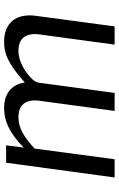

<svg xmlns="http://www.w3.org/2000/svg" viewBox="159 -739 580 938"><g transform="rotate(-90 449.0 -270.0)"><path d="M140 0 192 -391C249 -443 292 -470 346 -470C407 -470 434 -432 426 -369L376 0H464L514 -370C516 -382 520 -389 529 -400C559 -432 613 -470 670 -470C732 -470 758 -432 750 -369L700 0H789L841 -387C853 -480 807 -540 714 -540C657 -540 608 -522 515 -439C506 -499 466 -540 389 -540C326 -540 267 -513 197 -444L208 -530H123L51 0Z"/></g></svg>

Font: Cheyenne Sans
Style: Italic
Weight: 400
Italic angle: -8.13011°
Designer: The Public Sans project authors (U.S. Web Design System), Libre Franklin designed by Pablo Impallari and Rodrigo Fuenzal
Foundry: The Cheyenne Sans Project Authors
Version: Version 2.007